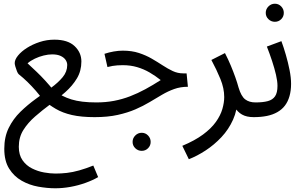

<svg xmlns="http://www.w3.org/2000/svg" viewBox="-20 -624 1635 1031"><path d="M277 387Q234 387 186 378.5Q138 370 96.5 346.5Q55 323 29 281.5Q3 240 3 175Q3 111 27 62.5Q51 14 89.5 -23.5Q128 -61 171.5 -92.5Q215 -124 253.5 -152Q292 -180 316.5 -209.5Q341 -239 341 -275Q341 -289 332.5 -302Q324 -315 306 -323.5Q288 -332 260 -332Q239 -332 214.5 -326Q190 -320 167 -309Q144 -298 128 -284Q155 -259 177.5 -237.5Q200 -216 222.5 -191.5Q245 -167 271 -135Q293 -121 315.5 -109.5Q338 -98 364 -90Q390 -82 423 -78Q456 -74 498 -74Q518 -74 528 -64Q538 -54 538 -37Q538 -20 525.5 -7.5Q513 5 488 5Q416 5 366 -6.5Q316 -18 279.5 -39.5Q243 -61 210 -88Q193 -113 172 -137Q151 -161 128 -183.5Q105 -206 81 -225Q76 -229 71 -241.5Q66 -254 62.5 -266.5Q59 -279 59 -285Q59 -304 77 -326Q95 -348 125 -367Q155 -386 193 -398.5Q231 -411 272 -411Q344 -411 380.5 -376.5Q417 -342 417 -294Q417 -243 393 -203Q369 -163 330.5 -129Q292 -95 249.5 -63.5Q207 -32 168.5 1.5Q130 35 105.5 74Q81 113 81 164Q81 208 101 236.5Q121 265 152 280.5Q183 296 216.5 302Q250 308 278 308Q308 308 339 304.5Q370 301 405.5 291Q441 281 481 265L507 327Q478 344 439 358Q400 372 358.5 379.5Q317 387 277 387Z M741 186Q721 186 706.5 172Q692 158 692 138Q692 118 706.5 103.5Q721 89 741 89Q761 89 775 103.5Q789 118 789 138Q789 158 775 172Q761 186 741 186Z M488 5 497 -74Q548 -74 592.5 -82.5Q637 -91 678.5 -107Q720 -123 760.5 -145Q801 -167 843 -194Q814 -217 783 -235Q752 -253 716.5 -263.5Q681 -274 639 -274Q623 -274 610 -273Q597 -272 584.5 -270Q572 -268 557 -264L541 -335Q565 -343 590.5 -347.5Q616 -352 639 -352Q688 -352 726 -339.5Q764 -327 795 -309Q826 -291 853.5 -273Q881 -255 907.5 -242.5Q934 -230 964 -230H982L989 -158Q949 -158 915.5 -146Q882 -134 850.5 -115.5Q819 -97 784 -76Q749 -55 707.5 -37Q666 -19 612.5 -7Q559 5 488 5Z M994 231 959 159Q1026 131 1070 98.5Q1114 66 1139 31Q1164 -4 1174 -38.5Q1184 -73 1184 -103Q1184 -150 1163.5 -200Q1143 -250 1115 -302L1188 -339Q1206 -304 1219.5 -271.5Q1233 -239 1243.5 -209.5Q1254 -180 1261 -154Q1275 -107 1296.5 -90.5Q1318 -74 1352 -74Q1373 -74 1382.5 -63.5Q1392 -53 1392 -37Q1392 -21 1379.5 -8Q1367 5 1342 5Q1304 5 1279.5 -9Q1255 -23 1241 -48Q1227 -73 1220 -104L1255 -94Q1255 -34 1231.5 18.5Q1208 71 1169 112.5Q1130 154 1084 184Q1038 214 994 231Z M1456 -507Q1436 -507 1421.5 -521Q1407 -535 1407 -555Q1407 -575 1421.5 -589.5Q1436 -604 1456 -604Q1476 -604 1490 -589.5Q1504 -575 1504 -555Q1504 -535 1490 -521Q1476 -507 1456 -507Z M1342 5 1352 -74Q1392 -74 1418 -81Q1444 -88 1457 -107Q1470 -126 1470 -163Q1470 -188 1462 -222.5Q1454 -257 1441 -296.5Q1428 -336 1413 -374L1491 -403Q1503 -371 1515 -329.5Q1527 -288 1535 -247.5Q1543 -207 1543 -174Q1543 -137 1534.5 -107.5Q1526 -78 1510 -57Q1494 -36 1469.5 -22Q1445 -8 1413.5 -1.5Q1382 5 1342 5Z"/></svg>

Font: Noto Sans Arabic SemiCondensed
Style: Regular
Weight: 400
Width: 4
Designer: Monotype Design Team, Nadine Chahine, Nizar Qandah and Khaled Hosny
Foundry: Monotype Imaging Inc.
Version: Version 2.012